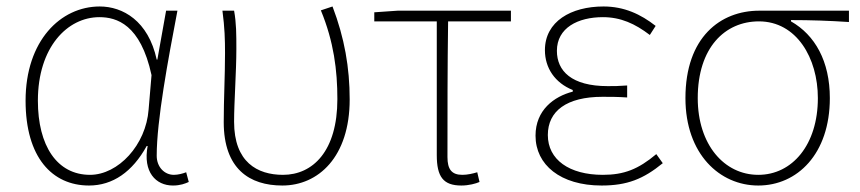

<svg xmlns="http://www.w3.org/2000/svg" viewBox="-20 -560 2655 593"><path d="M255 13C328 13 389 -29 433 -109H436C421 -29 461 13 514 13C537 13 552 7 563 2L555 -28C545 -24 530 -20 517 -20C488 -20 464 -44 464 -79C464 -188 499 -375 528 -527H493L466 -376H464C438 -496 359 -540 288 -540C167 -540 59 -434 59 -249C59 -74 141 13 255 13ZM258 -20C156 -20 97 -110 97 -249C97 -414 188 -507 287 -507C340 -507 414 -485 448 -328L439 -222C431 -112 345 -20 258 -20Z M852 13C963 13 1060 -75 1060 -253C1060 -351 1044 -443 1007 -540L971 -528C1011 -431 1022 -343 1022 -254C1022 -93 946 -20 854 -20C775 -20 703 -59 703 -184C703 -245 710 -338 710 -409C710 -453 710 -489 703 -527H667C674 -474 675 -438 675 -396C675 -325 671 -254 671 -183C671 -38 751 13 852 13Z M1405 13C1428 13 1450 7 1461 2L1454 -28C1441 -24 1424 -20 1408 -20C1375 -20 1362 -37 1362 -75C1362 -215 1362 -353 1364 -494H1558V-527H1208L1136 -522V-494H1329V-81C1329 -14 1349 13 1405 13Z M1838 13C1917 13 1967 -7 2027 -56L2007 -84C1951 -37 1907 -20 1842 -20C1738 -20 1672 -67 1672 -143C1672 -217 1730 -261 1841 -261C1866 -261 1886 -261 1917 -259V-296C1890 -294 1877 -294 1857 -294C1745 -294 1700 -341 1700 -403C1700 -474 1765 -507 1842 -507C1897 -507 1941 -487 1987 -452L2005 -480C1959 -516 1908 -540 1844 -540C1744 -540 1663 -494 1663 -405C1663 -350 1694 -304 1749 -282V-277C1691 -262 1634 -220 1634 -141C1634 -51 1711 13 1838 13Z M2322 13C2442 13 2543 -84 2543 -257C2543 -371 2497 -452 2423 -494V-498C2484 -498 2541 -496 2602 -492V-527H2325C2205 -527 2097 -445 2097 -257C2097 -84 2203 13 2322 13ZM2322 -20C2217 -20 2135 -113 2135 -257C2135 -413 2219 -494 2324 -494C2440 -494 2506 -381 2506 -257C2506 -113 2427 -20 2322 -20Z"/></svg>

Font: Source Han Sans CN ExtraLight
Style: Regular
Weight: 250
Designer: Ryoko NISHIZUKA (kana & ideographs); Paul D. Hunt (Latin, Greek & Cyrillic); Wenlong ZHANG (bopomofo); Sandoll Communica
Foundry: Adobe Systems Incorporated
Version: Version 1.004;PS 1.004;hotconv 16.6.51;makeotf.lib2.5.65220